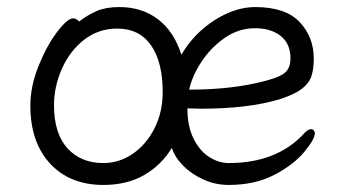

<svg xmlns="http://www.w3.org/2000/svg" viewBox="-20 -506 988 544"><path d="M273 18Q178 18 122 -42.5Q66 -103 66 -207Q66 -261 89 -318.5Q112 -376 141.5 -415Q171 -454 187 -454Q197 -454 204 -445Q229 -464 254.5 -475Q280 -486 318 -486Q382 -486 427.5 -451.5Q473 -417 494 -351Q529 -411 587.5 -448.5Q646 -486 703 -486Q789 -486 829 -443.5Q869 -401 869 -340Q869 -308 861.5 -288Q854 -268 833.5 -253Q813 -238 773 -225Q684 -198 549 -198L511 -199Q511 -148 528.5 -113Q546 -78 573 -61Q600 -44 628 -44Q762 -44 839 -125Q851 -140 862 -140Q866 -140 869 -136.5Q872 -133 872 -128Q872 -112 842.5 -76Q813 -40 758 -11Q703 18 628 18Q590 18 556 2.5Q522 -13 498.5 -37Q475 -61 467 -87Q437 -38 388.5 -10Q340 18 273 18ZM736 -278Q777 -289 790 -302.5Q803 -316 803 -341Q803 -382 775.5 -404Q748 -426 702 -426Q656 -426 616.5 -398.5Q577 -371 550.5 -330.5Q524 -290 516 -252Q642 -252 736 -278ZM441 -245Q441 -330 408 -377.5Q375 -425 312 -425Q259 -425 218.5 -393.5Q178 -362 155.5 -311.5Q133 -261 133 -208Q133 -128 171 -86Q209 -44 273 -44Q318 -44 356.5 -70.5Q395 -97 418 -143Q441 -189 441 -245Z"/></svg>

Font: Iansui
Style: Regular
Weight: 400
Designer: But Ko / Fontworks Inc.
Foundry: zi-hi.com / Fontworks Inc.
Version: Version 1.002